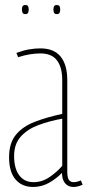

<svg xmlns="http://www.w3.org/2000/svg" viewBox="-20 -732 348 762"><path d="M16 -108Q16 -164 43 -197Q70 -230 118 -248.5Q166 -267 227 -280V-414Q227 -465 206 -492.5Q185 -520 140 -520Q121 -520 99 -516.5Q77 -513 52 -505L45 -522Q72 -532 95.5 -536Q119 -540 140 -540Q194 -540 220.5 -507.5Q247 -475 247 -414V-50Q247 -27 253.5 -18Q260 -9 272 -9Q285 -9 301 -16L308 1Q297 6 288 8Q279 10 272 10Q250 10 238 -5Q226 -20 226 -46Q205 -24 175.5 -7Q146 10 111 10Q67 10 41.5 -20Q16 -50 16 -108ZM36 -113Q36 -63 56.5 -36Q77 -9 113 -9Q147 -9 177 -29.5Q207 -50 227 -74V-261Q177 -252 133.5 -236Q90 -220 63 -190.5Q36 -161 36 -113ZM205 -676Q197 -676 194.5 -681.5Q192 -687 192 -694Q192 -702 194.5 -707Q197 -712 205 -712Q214 -712 216.5 -707Q219 -702 219 -694Q219 -687 216.5 -681.5Q214 -676 205 -676ZM81 -676Q72 -676 69.5 -681.5Q67 -687 67 -694Q67 -702 69.5 -707Q72 -712 81 -712Q89 -712 91.5 -707Q94 -702 94 -694Q94 -687 91.5 -681.5Q89 -676 81 -676Z"/></svg>

Font: Georama Condensed Thin
Style: Regular
Weight: 100
Width: 3
Designer: Jean-Baptiste Levee
Foundry: Production Type
Version: Version 1.000